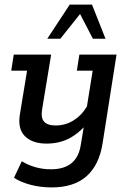

<svg xmlns="http://www.w3.org/2000/svg" viewBox="-20 -636 568 837"><path d="M205 181Q156 181 113 169.5Q70 158 41 139L75 67Q103 84 135 93Q167 102 202 102Q259 102 291.5 75.5Q324 49 332 -4L345 -81Q319 -54 288 -36Q242 -10 183 -10Q121 -10 88.5 -42.5Q56 -75 67 -139L98 -328H29L40 -398H203L164 -162Q157 -123 172 -106Q187 -89 222 -89Q268 -89 305 -114Q336 -134 359 -172L384 -328H315L326 -398H488L427 -10Q412 84 357 132.5Q302 181 205 181ZM186 -467 284 -616H381L440 -467H385L329 -575L243 -467Z"/></svg>

Font: Rokkitt SemiBold Medium
Style: Italic
Weight: 500
Italic angle: -9°
Version: Version 3.103